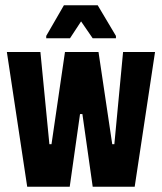

<svg xmlns="http://www.w3.org/2000/svg" viewBox="-20 -707 613 727"><path d="M83 0 6 -510H133L167 -161H175L226 -510H353L405 -161H413L446 -510H567L490 0H331L292 -275H283L244 0ZM155 -562V-571L222 -687H350L419 -571V-562H331L287 -626L245 -562Z"/></svg>

Font: Saira ExtraCondensed ExtraBold
Style: Regular
Weight: 800
Width: 2
Designer: Hector Gatti with collaboration of the Omnibus-Type team
Foundry: Omnibus-Type
Version: Version 1.101